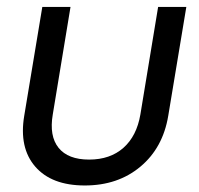

<svg xmlns="http://www.w3.org/2000/svg" viewBox="-20 -536 587 565"><path d="M229.5 9.8Q131.8 9.8 83.7 -45.7Q35.6 -101.1 51.3 -195.3L104.5 -515.6H187.5L135.3 -199.2Q124.5 -135.7 152.3 -101.1Q180.2 -66.4 242.2 -66.4Q304.2 -66.4 343.3 -101.1Q382.3 -135.7 393.1 -199.2L445.3 -515.6H528.3L475.1 -195.3Q459.5 -101.1 393.3 -45.7Q327.1 9.8 229.5 9.8Z"/></svg>

Font: Inter Display
Style: Italic
Weight: 400
Italic angle: -9.39999°
Designer: Rasmus Andersson
Foundry: rsms
Version: Version 4.000;git-a52131595